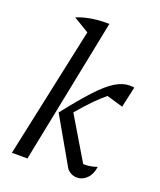

<svg xmlns="http://www.w3.org/2000/svg" viewBox="-136 -814 756 905"><g transform="rotate(20 241.5 -361.5)"><path d="M31 0 171 -655 93 -702Q162 -730 255 -728L109 0ZM173 -254Q241 -341 289 -392.5Q337 -444 374 -466Q411 -488 444 -488Q457 -488 468 -486L445 -382L363 -406Q335 -383 306 -353.5Q277 -324 238 -278L365 -65Q369 -65 375 -65Q403 -65 434 -76Q429 -38 407.5 -16.5Q386 5 358 5Q330 5 308 -18Z"/></g></svg>

Font: Piazzolla
Style: Italic
Weight: 400
Italic angle: -11.3°
Designer: Juan Pablo del Peral
Foundry: Huerta Tipografica
Version: Version 1.330